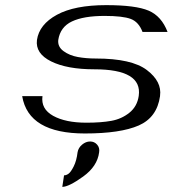

<svg xmlns="http://www.w3.org/2000/svg" viewBox="-20 -520 706 748"><path d="M393.6 -500Q508.8 -500 559.1 -478.5Q609.4 -457 632.8 -395.5H535.2Q520.5 -434.6 489.3 -446.3Q458 -458 387.7 -458Q305.7 -458 260.3 -436.5Q214.8 -415 207 -364.3Q204.1 -337.9 227.5 -320.8Q251 -303.7 283.2 -297.9Q315.4 -292 353.5 -292Q493.2 -292 552.2 -247.1Q611.3 -202.1 603.5 -146.5V-145.5Q591.8 -62.5 520.5 -31.2Q449.2 0 310.5 0Q90.8 0 66.4 -145.5H145.5Q138.7 -95.7 187 -68.8Q235.4 -42 316.4 -42Q374 -42 414.1 -49.3Q454.1 -56.6 484.4 -81.1Q514.6 -105.5 520.5 -146.5Q535.2 -250 347.7 -250Q241.2 -250 179.2 -280.8Q117.2 -311.5 124 -364.3Q132.8 -424.8 201.7 -462.4Q270.5 -500 393.6 -500ZM366.2 73.2Q359.4 127.9 303.7 168Q248 208 222.7 208L229.5 163.1Q238.3 163.1 247.1 156.7Q255.9 150.4 267.1 128.4Q278.3 106.4 282.2 73.2Q285.2 55.7 299.8 43.5Q314.5 31.2 331.1 31.2Q347.7 31.2 358.4 43.5Q369.1 55.7 366.2 73.2Z"/></svg>

Font: okolaks
Style: RegularItalic
Weight: 500
Italic angle: -8°
Version: Version 000.6.0